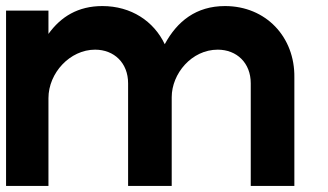

<svg xmlns="http://www.w3.org/2000/svg" viewBox="-20 -614 1082 634"><path d="M294 -450C357 -450 403 -406 403 -339V0H547V-293C547 -371 613 -450 699 -450C762 -450 808 -406 808 -339V0H952V-358C954 -492 858 -594 723 -594C628 -594 565 -544 524 -468C488 -544 413 -594 318 -594C238 -594 181 -559 140 -502V-579H0V0H140V-290C140 -373 211 -450 294 -450Z"/></svg>

Font: MintSans
Style: Bold
Weight: 700
Version: Version 2.0